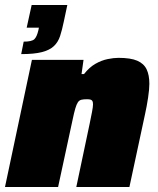

<svg xmlns="http://www.w3.org/2000/svg" viewBox="-26 -750 634 770"><path d="M59 -533 69 -583Q102 -583 112 -593Q122 -603 128 -629L130 -639H81L101 -730H244L230 -664Q223 -630 215 -605.5Q207 -581 190 -565Q173 -549 142 -541Q111 -533 59 -533ZM-6 0 102 -510H309L301 -453H311Q332 -480 356.5 -494Q381 -508 405.5 -513Q430 -518 449 -518Q498 -518 524.5 -506.5Q551 -495 562 -472Q573 -449 573 -414Q573 -393 568 -359Q563 -325 555 -289L493 0H280L334 -256Q339 -280 343 -301Q347 -322 347 -331Q347 -341 344.5 -345Q342 -349 337 -350.5Q332 -352 323 -352Q309 -352 300.5 -350Q292 -348 286.5 -340Q281 -332 276 -315Q271 -298 265 -269L207 0Z"/></svg>

Font: Saira Thin Black
Style: Italic
Weight: 900
Italic angle: -12°
Version: Version 1.101